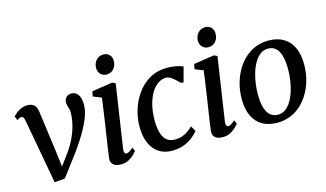

<svg xmlns="http://www.w3.org/2000/svg" viewBox="-90 -1063 2312 1362"><g transform="rotate(-15 1066.0 -382.0)"><path d="M79 -466.5Q76.5 -481.5 71 -489.8Q65.5 -498 56.5 -498Q46.5 -498 39 -493Q31.5 -488 25 -483.5L12 -513.5Q16 -518.5 30.2 -531.5Q44.5 -544.5 67 -556Q89.5 -567.5 116.5 -567.5Q142 -567.5 157.2 -559.2Q172.5 -551 180 -536Q187.5 -521 190 -500.5L231.5 -193.5L250.5 -37.5L216.5 -46L299 -157.5Q330.5 -200 353 -244.2Q375.5 -288.5 388.8 -335.8Q402 -383 404 -433.5Q405 -449 401.2 -462.2Q397.5 -475.5 393.5 -488Q389.5 -500.5 389.5 -513.5Q389.5 -538 404 -552.8Q418.5 -567.5 442.5 -567.5Q465.5 -567.5 480.2 -554.2Q495 -541 502 -518.8Q509 -496.5 509 -469.5Q509.5 -421 483.5 -360.2Q457.5 -299.5 414.5 -232.5Q371.5 -165.5 319.5 -99L242 3.5L165.5 10L132.5 -172.5Z M654 10Q630.5 10 613.5 2.8Q596.5 -4.5 588.5 -18.8Q580.5 -33 582.5 -54.5Q585 -75 590 -109.5Q595 -144 601.8 -187.8Q608.5 -231.5 616 -281.2Q623.5 -331 631 -382.5Q638.5 -434 645 -483L584 -507.5L591 -544L742.5 -567L765.5 -556L695.5 -91.5Q693 -73.5 697.8 -64.5Q702.5 -55.5 711 -55.5Q721 -55.5 732.5 -62Q744 -68.5 761 -84.5L774 -57.5Q769 -50.5 753.2 -34.2Q737.5 -18 712.5 -4Q687.5 10 654 10ZM719.5 -632.5Q693.5 -632.5 676 -651Q658.5 -669.5 659 -698Q660 -731.5 680.8 -753.8Q701.5 -776 733.5 -776Q761 -776 777.5 -758.2Q794 -740.5 793.5 -714Q793.5 -678.5 773.2 -655.5Q753 -632.5 719.5 -632.5Z M1030 10Q946 10 897.8 -48.5Q849.5 -107 849 -214Q848.5 -273 867 -335Q885.5 -397 922.8 -450Q960 -503 1016 -535.5Q1072 -568 1146.5 -568Q1174.5 -568 1207 -562.5Q1239.5 -557 1261.5 -546.5L1232 -436.5L1211 -441Q1198.5 -454 1183 -468.2Q1167.5 -482.5 1151.5 -492.2Q1135.5 -502 1122 -502Q1088 -502 1059 -481.8Q1030 -461.5 1008.5 -424.2Q987 -387 975.2 -335.8Q963.5 -284.5 964 -222.5Q965 -167 977 -131.5Q989 -96 1012 -78.8Q1035 -61.5 1068.5 -61.5Q1099 -61.5 1122.2 -69.5Q1145.5 -77.5 1165 -91.2Q1184.5 -105 1202.5 -122.5L1224.5 -83Q1212 -66 1186 -44Q1160 -22 1121 -6Q1082 10 1030 10Z M1401.5 10Q1378 10 1361 2.8Q1344 -4.5 1336 -18.8Q1328 -33 1330 -54.5Q1332.5 -75 1337.5 -109.5Q1342.5 -144 1349.2 -187.8Q1356 -231.5 1363.5 -281.2Q1371 -331 1378.5 -382.5Q1386 -434 1392.5 -483L1331.5 -507.5L1338.5 -544L1490 -567L1513 -556L1443 -91.5Q1440.5 -73.5 1445.2 -64.5Q1450 -55.5 1458.5 -55.5Q1468.5 -55.5 1480 -62Q1491.5 -68.5 1508.5 -84.5L1521.5 -57.5Q1516.5 -50.5 1500.8 -34.2Q1485 -18 1460 -4Q1435 10 1401.5 10ZM1467 -632.5Q1441 -632.5 1423.5 -651Q1406 -669.5 1406.5 -698Q1407.5 -731.5 1428.2 -753.8Q1449 -776 1481 -776Q1508.5 -776 1525 -758.2Q1541.5 -740.5 1541 -714Q1541 -678.5 1520.8 -655.5Q1500.5 -632.5 1467 -632.5Z M1889 -568.5Q1954 -568.5 1999 -542Q2044 -515.5 2067.8 -464.5Q2091.5 -413.5 2091.5 -340.5Q2092 -272 2071.8 -208.8Q2051.5 -145.5 2013.5 -95.8Q1975.5 -46 1922 -17.2Q1868.5 11.5 1802.5 11.5Q1738.5 11.5 1693.2 -14.5Q1648 -40.5 1624.2 -91Q1600.5 -141.5 1600 -213Q1599.5 -283 1619.8 -346.8Q1640 -410.5 1677.8 -460.5Q1715.5 -510.5 1769 -539.5Q1822.5 -568.5 1889 -568.5ZM1872 -514Q1840.5 -514 1815.8 -495.8Q1791 -477.5 1772.8 -447Q1754.5 -416.5 1742.5 -378.2Q1730.5 -340 1724.8 -299.2Q1719 -258.5 1719 -220Q1719 -158 1731.2 -118.8Q1743.5 -79.5 1766.5 -61Q1789.5 -42.5 1821 -42.5Q1852.5 -42.5 1876.8 -60.5Q1901 -78.5 1919.2 -109Q1937.5 -139.5 1949.2 -177.8Q1961 -216 1967 -256.8Q1973 -297.5 1972.5 -336Q1972.5 -398 1960.8 -437.2Q1949 -476.5 1926.8 -495.2Q1904.5 -514 1872 -514Z"/></g></svg>

Font: Merriweather Light 18pt Medium
Style: Italic
Weight: 500
Italic angle: -7.8°
Version: Version 2.101